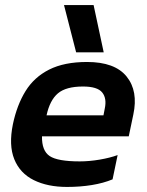

<svg xmlns="http://www.w3.org/2000/svg" viewBox="-20 -729 583 759"><path d="M281 -522 233 -709H350L390 -522ZM245 10Q168 10 113.5 -17Q59 -44 36.5 -99.5Q14 -155 31 -238Q47 -314 81 -369Q115 -424 174.5 -454Q234 -484 324 -484Q434 -484 480.5 -426.5Q527 -369 507 -276L489 -190H146Q145 -133 176.5 -112Q208 -91 295 -91Q333 -91 374 -98Q415 -105 445 -116L425 -20Q389 -5 343 2.5Q297 10 245 10ZM164 -273H389L394 -299Q403 -340 384 -363.5Q365 -387 308 -387Q241 -387 209 -360Q177 -333 164 -273Z"/></svg>

Font: Kanit Medium
Style: Italic
Weight: 500
Italic angle: -12°
Designer: Katatrad Team
Foundry: CadsonDemak
Version: Version 2.000; ttfautohint (v1.8.3)